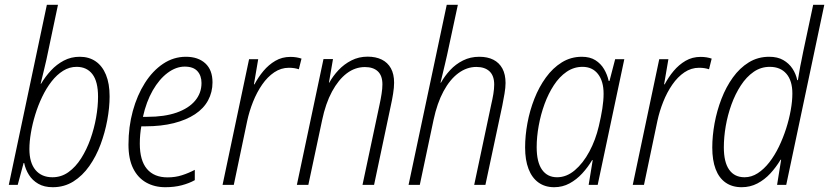

<svg xmlns="http://www.w3.org/2000/svg" viewBox="-20 -780 3498 810"><path d="M202.6 9.8Q166.5 9.8 141.6 -4.6Q116.7 -19 102.1 -42.2Q87.4 -65.4 82 -92.3H79.6L54.7 0H17.1L177.7 -759.8H224.6L175.8 -528.3Q171.4 -509.8 167 -490.7Q162.6 -471.7 158.4 -455.3Q154.3 -439 151.4 -426.8H153.3Q170.9 -456.5 194.8 -482.4Q218.8 -508.3 249.3 -524.4Q279.8 -540.5 316.4 -540.5Q355.5 -540.5 383.5 -521.2Q411.6 -502 427 -464.6Q442.4 -427.2 442.4 -373.5Q442.4 -326.2 432.6 -273.4Q422.9 -220.7 404.3 -170.7Q385.7 -120.6 356.9 -79.6Q328.1 -38.6 289.6 -14.4Q251 9.8 202.6 9.8ZM201.2 -32.2Q238.8 -32.2 269 -54Q299.3 -75.7 322.5 -112.3Q345.7 -148.9 361.6 -193.6Q377.4 -238.3 385.5 -284.4Q393.6 -330.6 393.6 -372.1Q393.6 -436 369.9 -467Q346.2 -498 303.2 -498Q272.9 -498 246.3 -481.4Q219.7 -464.8 197.5 -436.3Q175.3 -407.7 158 -371.6Q140.6 -335.4 128.7 -296.4Q116.7 -257.3 110.4 -219.7Q104 -182.1 104 -151.4Q104 -93.8 129.6 -63Q155.3 -32.2 201.2 -32.2Z M677.2 9.8Q631.8 9.8 596.7 -10Q561.5 -29.8 541.7 -69.6Q522 -109.4 522 -169.9Q522 -245.1 540.3 -311.8Q558.6 -378.4 591.3 -429.9Q624 -481.4 668.2 -511Q712.4 -540.5 764.2 -540.5Q815.9 -540.5 846.2 -512.7Q876.5 -484.9 876.5 -432.6Q876.5 -391.1 857.9 -356.7Q839.4 -322.3 802.7 -298.1Q766.1 -273.9 713.4 -260.5Q660.6 -247.1 592.8 -247.1H576.2Q573.2 -231.4 571.5 -212.4Q569.8 -193.4 569.8 -173.8Q569.8 -103 599.9 -67.4Q629.9 -31.7 687 -31.7Q719.7 -31.7 747.8 -40.8Q775.9 -49.8 801.8 -63.5V-20Q778.3 -6.8 747.1 1.5Q715.8 9.8 677.2 9.8ZM583 -287.1H601.6Q673.8 -287.1 724.9 -304.9Q775.9 -322.8 803 -355Q830.1 -387.2 830.1 -429.7Q830.1 -460.9 812.7 -480Q795.4 -499 759.3 -499Q722.7 -499 687.3 -472.7Q651.9 -446.3 624.5 -398.7Q597.2 -351.1 583 -287.1Z M918.9 0 1030.8 -530.3H1069.3L1051.3 -424.3H1053.7Q1069.3 -454.1 1091.3 -480.5Q1113.3 -506.8 1141.6 -523.4Q1169.9 -540 1205.1 -540Q1218.3 -540 1230.2 -538.1Q1242.2 -536.1 1252 -532.7L1240.7 -487.8Q1231.9 -490.7 1221.7 -492.4Q1211.4 -494.1 1198.7 -494.1Q1165.5 -494.1 1137 -474.9Q1108.4 -455.6 1085.9 -423.1Q1063.5 -390.6 1047.6 -350.8Q1031.7 -311 1022.9 -270L966.3 0Z M1232.4 0 1344.7 -530.8H1384.8L1367.7 -431.2H1369.1Q1384.8 -459.5 1408.2 -484.4Q1431.6 -509.3 1462.6 -525.1Q1493.7 -541 1530.8 -541Q1565.4 -541 1590.6 -528.6Q1615.7 -516.1 1629.2 -491.7Q1642.6 -467.3 1642.6 -431.2Q1642.6 -410.6 1638.4 -384.8Q1634.3 -358.9 1628.9 -335L1558.1 0H1509.3L1581.5 -339.8Q1586.4 -362.3 1589.8 -384.3Q1593.3 -406.2 1593.3 -424.3Q1593.3 -460.9 1574 -479Q1554.7 -497.1 1519.5 -497.1Q1478 -497.1 1442.9 -470.5Q1407.7 -443.8 1380.6 -393.6Q1353.5 -343.3 1338.9 -272.9L1280.8 0Z M1703.6 0 1864.7 -759.8H1911.6L1866.2 -548.3Q1861.8 -529.3 1857.2 -509.3Q1852.5 -489.3 1847.7 -469.5Q1842.8 -449.7 1838.4 -431.2H1840.3Q1856 -459.5 1879.2 -484.4Q1902.3 -509.3 1933.3 -524.9Q1964.4 -540.5 2002 -540.5Q2036.6 -540.5 2061.3 -528.1Q2085.9 -515.6 2099.4 -491Q2112.8 -466.3 2112.8 -429.7Q2112.8 -410.6 2108.4 -384.8Q2104 -358.9 2099.1 -334.5L2027.8 0H1980.5L2052.2 -338.4Q2057.6 -361.3 2061.3 -383.3Q2064.9 -405.3 2064.9 -423.3Q2064.9 -460.4 2045.2 -479Q2025.4 -497.6 1989.7 -497.6Q1949.2 -497.6 1913.6 -471.2Q1877.9 -444.8 1851.1 -395Q1824.2 -345.2 1809.1 -274.4L1751 0Z M2317.9 9.8Q2279.3 9.8 2251.7 -10Q2224.1 -29.8 2209.7 -67.4Q2195.3 -105 2195.3 -157.7Q2195.3 -207.5 2205.1 -260.5Q2214.8 -313.5 2234.4 -363.3Q2253.9 -413.1 2283 -453.1Q2312 -493.2 2350.1 -516.8Q2388.2 -540.5 2434.6 -540.5Q2468.8 -540.5 2491.7 -526.1Q2514.6 -511.7 2528.3 -488.5Q2542 -465.3 2547.9 -438.5H2551.3L2575.2 -530.3H2613.8L2501.5 0H2463.4L2480.5 -104.5H2478Q2460.4 -74.7 2436.5 -48.6Q2412.6 -22.5 2382.8 -6.3Q2353 9.8 2317.9 9.8ZM2330.1 -32.2Q2370.1 -32.2 2405 -61.8Q2439.9 -91.3 2466.3 -140.4Q2492.7 -189.5 2506.3 -248Q2515.6 -287.1 2521 -321.3Q2526.4 -355.5 2526.4 -384.8Q2526.4 -437.5 2502.7 -467.8Q2479 -498 2437.5 -498Q2400.9 -498 2370.4 -477.1Q2339.8 -456.1 2316.7 -420.7Q2293.5 -385.3 2277.3 -341.1Q2261.2 -296.9 2252.7 -249.8Q2244.1 -202.6 2244.1 -159.2Q2244.1 -96.2 2266.6 -64.2Q2289.1 -32.2 2330.1 -32.2Z M2649.4 0 2761.2 -530.3H2799.8L2781.7 -424.3H2784.2Q2799.8 -454.1 2821.8 -480.5Q2843.8 -506.8 2872.1 -523.4Q2900.4 -540 2935.5 -540Q2948.7 -540 2960.7 -538.1Q2972.7 -536.1 2982.4 -532.7L2971.2 -487.8Q2962.4 -490.7 2952.1 -492.4Q2941.9 -494.1 2929.2 -494.1Q2896 -494.1 2867.4 -474.9Q2838.9 -455.6 2816.4 -423.1Q2793.9 -390.6 2778.1 -350.8Q2762.2 -311 2753.4 -270L2696.8 0Z M3108.9 9.8Q3068.8 9.8 3041 -9.8Q3013.2 -29.3 2999 -66.7Q2984.9 -104 2984.9 -157.7Q2984.9 -206.5 2994.6 -259.8Q3004.4 -313 3023.7 -363Q3043 -413.1 3071.8 -453.1Q3100.6 -493.2 3138.9 -516.8Q3177.2 -540.5 3225.1 -540.5Q3260.3 -540.5 3284.4 -526.6Q3308.6 -512.7 3323.2 -490.5Q3337.9 -468.3 3343.3 -441.9H3346.2Q3349.6 -461.4 3352.8 -481.4Q3356 -501.5 3360.4 -521.2Q3364.7 -541 3368.2 -560.5L3410.6 -759.8H3457.5L3296.9 0H3258.3L3275.4 -106H3272.9Q3253.9 -74.2 3229.7 -48.1Q3205.6 -22 3175.3 -6.1Q3145 9.8 3108.9 9.8ZM3121.1 -32.2Q3150.4 -32.2 3176.8 -49.3Q3203.1 -66.4 3225.6 -95.2Q3248 -124 3265.9 -160.9Q3283.7 -197.8 3296.4 -237.3Q3309.1 -276.9 3315.9 -315.2Q3322.8 -353.5 3322.8 -385.3Q3322.8 -439.5 3297.6 -468.8Q3272.5 -498 3227.5 -498Q3189.9 -498 3159.4 -476.8Q3128.9 -455.6 3105.5 -419.7Q3082 -383.8 3065.9 -339.4Q3049.8 -294.9 3041.7 -248Q3033.7 -201.2 3033.7 -158.7Q3033.7 -95.7 3056.2 -64Q3078.6 -32.2 3121.1 -32.2Z"/></svg>

Font: Open Sans SemiCondensed Light
Style: Italic
Weight: 300
Width: 4
Italic angle: -12°
Designer: Monotype Design Team
Foundry: Monotype Imaging Inc.
Version: Version 3.000